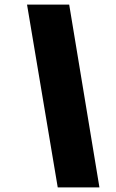

<svg xmlns="http://www.w3.org/2000/svg" viewBox="-20 -763 506 838"><path d="M232 55 98 -743H282L414 55Z"/></svg>

Font: Saira SemiExpanded Black
Style: Italic
Weight: 900
Width: 6
Italic angle: -12°
Designer: Hector Gatti with collaboration of the Omnibus-Type team
Foundry: Omnibus-Type
Version: Version 1.101